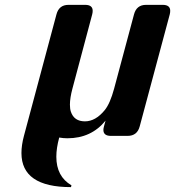

<svg xmlns="http://www.w3.org/2000/svg" viewBox="-20 -557 718 787"><path d="M434.6 0Q403.8 0 403.8 -24.4Q403.8 -30.3 406.2 -39.1L412.6 -62.5Q354 9.8 256.3 9.8Q240.2 9.8 222.7 6.8Q210.9 50.3 210.9 85.4Q210.9 166.5 272.9 202.6L271 210Q67.9 210 67.9 70.3Q67.9 38.1 78.1 0L211.4 -498Q221.7 -537.1 260.7 -537.1H329.1Q359.9 -537.1 359.9 -512.7Q359.9 -505.4 357.9 -498L276.9 -193.8Q266.6 -155.3 266.6 -127.9Q266.6 -110.8 270.5 -99.1Q283.7 -59.6 328.1 -59.6Q371.6 -59.6 409.2 -105.5Q431.2 -132.3 447.8 -193.8L529.3 -498Q539.6 -537.1 578.6 -537.1H647Q677.7 -537.1 677.7 -512.7Q677.7 -505.4 675.8 -498L552.7 -39.1Q542.5 0 502.9 0Z"/></svg>

Font: Cursive Sans
Style: Bold
Weight: 700
Italic angle: -15°
Designer: Wojciech Kalinowski "wmk69" (wmk69@o2.pl)
Foundry: Wojciech Kalinowski "wmk69" (wmk69@o2.pl)
Version: Wersja 3.1.0; 2022-02-18